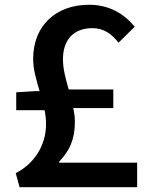

<svg xmlns="http://www.w3.org/2000/svg" viewBox="-20 -755 644 805"><path d="M62 30H555V-73H228V-77C272 -124 294 -170 294 -245C294 -265 291 -284 287 -302H455V-380H268C256 -423 244 -464 244 -507C244 -588 289 -637 367 -637C415 -637 448 -613 477 -576L545 -643C499 -698 438 -735 353 -735C215 -735 119 -648 119 -508C119 -463 133 -418 146 -373H129L48 -368V-293H167C171 -273 173 -254 173 -234C173 -146 124 -69 46 -29Z"/></svg>

Font: GenEiGothic-pro-SemiBold
Style: Regular
Weight: 500
Designer: Ryoko NISHIZUKA (kana & ideographs); Paul D. Hunt (Latin, Greek & Cyrillic); Wenlong ZHANG (bopomofo); Sandoll Communica
Foundry: Adobe Systems Incorporated; o_tamon
Version: Version 1.000.140830